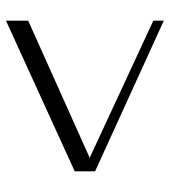

<svg xmlns="http://www.w3.org/2000/svg" viewBox="17 -571 566 640"><g transform="rotate(90 300.0 -251.0)"><path d="M49 12V-62L506 -267L49 -479V-514L551 -285V-217Z"/></g></svg>

Font: Justus
Style: Italic
Weight: 400
Italic angle: -12°
Version: Version 001.001